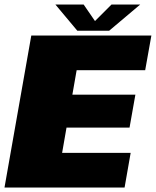

<svg xmlns="http://www.w3.org/2000/svg" viewBox="-42 -833 692 853"><path d="M-22 0H511.5L538.5 -154H234L253.5 -266H533.5L559.5 -412.5H279.5L298.5 -521H603L630.5 -675H97ZM301.5 -696.5H443L581 -813H453.5L380 -739.5L329.5 -813H204Z"/></svg>

Font: Anybody Thin Black
Style: Italic
Weight: 900
Italic angle: -10°
Version: Version 1.113;gftools[0.9.25]